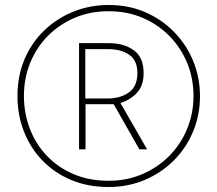

<svg xmlns="http://www.w3.org/2000/svg" viewBox="-20 -793 871 770"><path d="M415 -43Q333 -43 266 -71Q199 -99 150.5 -149Q102 -199 76 -265.5Q50 -332 50 -408Q50 -488 78 -554.5Q106 -621 156.5 -670Q207 -719 273.5 -746Q340 -773 416 -773Q497 -773 564 -743.5Q631 -714 680 -663Q729 -612 755.5 -546.5Q782 -481 782 -407Q782 -331 754 -264.5Q726 -198 676 -148.5Q626 -99 559.5 -71Q493 -43 415 -43ZM415 -68Q489 -68 551.5 -95Q614 -122 660 -169Q706 -216 731 -277.5Q756 -339 756 -408Q756 -478 731 -539.5Q706 -601 660 -648Q614 -695 552 -721.5Q490 -748 415 -748Q342 -748 280.5 -722Q219 -696 173 -650Q127 -604 101.5 -542Q76 -480 76 -408Q76 -338 100 -276Q124 -214 168.5 -167.5Q213 -121 275.5 -94.5Q338 -68 415 -68ZM297 -194V-620H416Q477 -620 516.5 -591.5Q556 -563 556 -500Q556 -449 529 -420.5Q502 -392 463 -380L570 -194H539L436 -375H323V-194ZM411 -398Q462 -398 496.5 -422Q531 -446 531 -500Q531 -551 498 -573.5Q465 -596 413 -596H322V-398Z"/></svg>

Font: Noto Sans Tamil UI SemiCondensed Thin
Style: Regular
Weight: 100
Width: 4
Designer: Jelle Bosma - Monotype Design Team
Foundry: Monotype Imaging Inc.
Version: Version 2.004; ttfautohint (v1.8.4.7-5d5b)